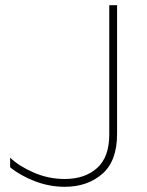

<svg xmlns="http://www.w3.org/2000/svg" viewBox="-20 -708 564 738"><path d="M19 -102V-65Q58 -33 114 -11.5Q170 10 229 10Q316 10 373 -39.5Q430 -89 430 -193V-688H400V-191Q400 -104 353 -62Q306 -20 229 -20Q166 -20 109 -45Q52 -70 19 -102Z"/></svg>

Font: Roundo ExtraLight
Style: Regular
Weight: 250
Designer: Namrata Goyal (Gurmukhi), Shiva Nallaperumal (Latin)
Foundry: Indian Type Foundry
Version: Version 1.000;PS 1.0;hotconv 1.0.88;makeotf.lib2.5.647800